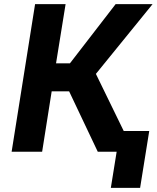

<svg xmlns="http://www.w3.org/2000/svg" viewBox="-20 -731 755 925"><path d="M36 0H183L229 -291H313L451 0H542L514 174H655L699 -100H576L442 -375L715 -711H537L317 -426H250L296 -711H149Z"/></svg>

Font: Asimov Pro
Style: BdObl
Weight: 700
Designer: Google
Version: Version 2.000980; 2014